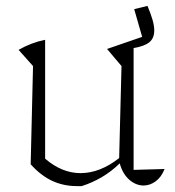

<svg xmlns="http://www.w3.org/2000/svg" viewBox="-20 -624 594 651"><path d="M84 -67 92 -400 43 -455Q87 -480 133 -489V-86Q190 -37 253 -37Q319 -37 384 -88L392 -400L343 -458L462 -499L435 -593L480 -604Q491 -578 497 -557.5Q503 -537 503 -521Q503 -494 486 -480.5Q469 -467 433 -461V-48L538 -51Q527 -23 507.5 -9Q488 5 467 5Q441 5 418.5 -14.5Q396 -34 386 -70Q357 -42 324.5 -23Q292 -4 257 7Q248 7 240 7Q195 7 156.5 -11Q118 -29 84 -67Z"/></svg>

Font: Piazzolla ExtraLight
Style: Regular
Weight: 200
Designer: Juan Pablo del Peral
Foundry: Huerta Tipografica
Version: Version 1.330